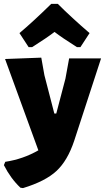

<svg xmlns="http://www.w3.org/2000/svg" viewBox="-38 -772 539 986"><path d="M109 -530 62 -602Q131 -660 225 -752H259Q329 -682 422 -602L375 -530H357Q281 -578 242 -608Q203 -578 127 -530ZM174 -476 190 -386 241 -189H251L298 -368L317 -472H481L343 -49Q309 53 252 106Q195 159 80 194L67 192Q17 145 -18 76L-11 59Q81 45 159 0L-12 -469Z"/></svg>

Font: Alegreya Sans Black
Style: Regular
Weight: 900
Designer: Juan Pablo del Peral
Foundry: Huerta Tipografica
Version: Version 2.007